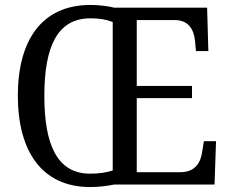

<svg xmlns="http://www.w3.org/2000/svg" viewBox="-20 -745 930 775"><path d="M344 10C373 10 414 6 440 0H846L852 -175H803L796 -132C790 -88 767 -50 708 -50H532V-349H755V-398H532V-664H685C741 -664 762 -626 767 -582L771 -539H821L816 -714H441C416 -721 375 -725 345 -725C147 -725 52 -580 52 -359C52 -137 147 10 344 10ZM344 -44C211 -44 159 -160 159 -358C159 -556 211 -671 345 -671C382 -671 411 -666 435 -656V-57C411 -49 381 -44 344 -44Z"/></svg>

Font: Noto Serif Devanagari SemiCondensed
Style: Regular
Weight: 400
Width: 4
Designer: Universal Thirst, Indian Type Foundry and the Monotype Design Team
Foundry: Monotype Imaging Inc.
Version: Version 2.004